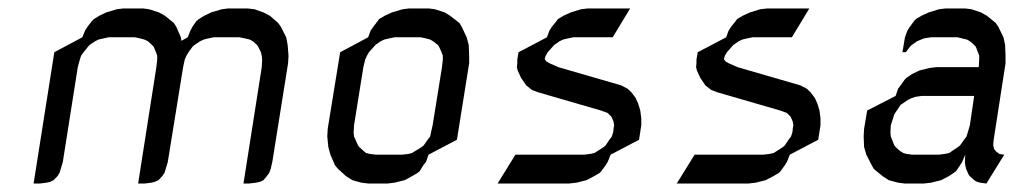

<svg xmlns="http://www.w3.org/2000/svg" viewBox="-20 -432 2422 452"><path d="M59.1 0 107.9 -309.1 173.8 -344.2 180.2 -359.9 186 -369.1 195.8 -381.8 201.2 -387.2 213.9 -395 230 -402.8 254.9 -410.2 270 -412.1H316.9L331.1 -410.2L354 -402.8L368.2 -395L389.2 -377.9L395 -369.1L405.8 -344.2L407.2 -335.9L421.9 -344.2L428.2 -359.9L433.1 -369.1L441.9 -381.8L448.2 -387.2L460.9 -395L477.1 -402.8L502 -410.2L517.1 -412.1H563L579.1 -410.2L600.1 -402.8L615.2 -395L634.8 -377.9L641.1 -369.1L653.8 -344.2L657.2 -326.2L659.2 -300.8L658.2 -283.2L621.1 -50.8L617.2 -34.2L613.8 -24.9L607.9 -17.1L600.1 -7.8L591.8 -3.9L583 -2L566.9 0H553.2L596.2 -273.9L597.2 -292L596.2 -300.8L594.2 -309.1L587.9 -321.8L585 -326.2L575.2 -335L567.9 -338.9L560.1 -340.8L543.9 -344.2H482.9L466.8 -340.8L460 -338.9L451.2 -335L438 -326.2L433.1 -321.8L423.8 -309.1L418.9 -300.8L415 -292L411.1 -273.9L375 -50.8L370.1 -34.2L367.2 -24.9L361.8 -17.1L353 -7.8L344.2 -3.9L336.9 -2L320.8 0H305.2L348.1 -273.9L350.1 -292V-300.8L347.2 -309.1L341.8 -321.8L337.9 -326.2L328.1 -335L319.8 -338.9L313 -340.8L297.9 -344.2H235.8L220.2 -340.8L211.9 -338.9L204.1 -335L190.9 -326.2L187 -321.8L176.8 -309.1L170.9 -300.8L168 -292L163.1 -273.9L127.9 -50.8L123 -34.2L120.1 -24.9L115.2 -17.1L106 -7.8L98.1 -3.9L89.8 -2L74.2 0Z M750.5 -110.8 751.5 -128.9 780.8 -309.1 846.7 -344.2 852.5 -359.9 858.9 -369.1 868.7 -381.8 872.6 -387.2 885.7 -395 902.8 -402.8 927.7 -410.2 942.9 -412.1H989.7L1003.9 -410.2L1026.9 -402.8L1039.6 -395L1061.5 -377.9L1066.9 -369.1L1078.6 -344.2L1083.5 -326.2L1084.5 -300.8V-283.2L1055.7 -103L988.8 -67.9L982.9 -50.8L976.6 -43L967.8 -28.8L962.9 -24.9L949.7 -17.1L932.6 -7.8L908.7 -2L892.6 0H846.7L830.6 -2L809.6 -7.8L794.9 -17.1L775.9 -34.2L768.6 -43L757.8 -67.9L752.9 -85.9ZM812.5 -120.1 813.5 -110.8 816.9 -103 822.8 -89.8 825.7 -85.9 835.4 -77.1 841.8 -71.8 849.6 -69.8 864.7 -67.9H926.8L942.9 -69.8L949.7 -71.8L958.5 -77.1L972.7 -85.9L977.5 -89.8L986.8 -103L992.7 -110.8L994.6 -120.1L998.5 -137.2L1020.5 -273.9L1022.5 -292V-300.8L1019.5 -309.1L1013.7 -321.8L1010.7 -326.2L999.5 -335L992.7 -338.9L985.8 -340.8L970.7 -344.2H908.7L892.6 -340.8L884.8 -338.9L876.5 -335L863.8 -326.2L859.9 -321.8L848.6 -309.1L843.8 -300.8L839.8 -292L835.4 -273.9L813.5 -137.2Z M1151.4 0 1193.4 -67.9H1355.5L1370.6 -69.8L1379.4 -71.8L1387.7 -77.1L1401.4 -85.9L1405.8 -89.8L1414.6 -103L1420.4 -110.8L1423.3 -120.1L1424.3 -126V-128.9L1425.8 -137.2L1424.3 -146L1419.4 -157.2L1410.6 -166L1394.5 -171.9L1246.6 -214.8L1232.4 -220.2L1218.8 -231L1206.5 -249L1198.7 -266.1L1196.8 -273.9L1197.8 -283.2V-292L1200.7 -309.1L1267.6 -344.2L1273.4 -359.9L1279.3 -369.1L1289.6 -381.8L1293.5 -387.2L1306.6 -395L1323.7 -402.8L1347.7 -410.2L1363.8 -412.1H1463.4L1422.4 -344.2H1329.6L1313.5 -340.8L1305.7 -338.9L1297.4 -335L1284.7 -326.2L1280.8 -321.8L1269.5 -309.1L1264.6 -300.8L1262.7 -294.9V-292L1266.6 -287.1L1273.4 -283.2L1294.4 -273.9L1442.4 -231L1457.5 -223.1L1466.3 -214.8L1476.6 -201.2L1482.4 -188L1487.3 -171.9L1489.7 -153.8V-137.2L1484.4 -103L1417.5 -67.9L1410.6 -50.8L1405.8 -43L1395.5 -28.8L1391.6 -24.9L1378.4 -17.1L1360.4 -7.8L1337.4 -2L1320.3 0Z M1573.2 0 1615.2 -67.9H1777.3L1792.5 -69.8L1801.3 -71.8L1809.6 -77.1L1823.2 -85.9L1827.6 -89.8L1836.4 -103L1842.3 -110.8L1845.2 -120.1L1846.2 -126V-128.9L1847.7 -137.2L1846.2 -146L1841.3 -157.2L1832.5 -166L1816.4 -171.9L1668.5 -214.8L1654.3 -220.2L1640.6 -231L1628.4 -249L1620.6 -266.1L1618.7 -273.9L1619.6 -283.2V-292L1622.6 -309.1L1689.5 -344.2L1695.3 -359.9L1701.2 -369.1L1711.4 -381.8L1715.3 -387.2L1728.5 -395L1745.6 -402.8L1769.5 -410.2L1785.6 -412.1H1885.3L1844.2 -344.2H1751.5L1735.4 -340.8L1727.5 -338.9L1719.2 -335L1706.5 -326.2L1702.6 -321.8L1691.4 -309.1L1686.5 -300.8L1684.6 -294.9V-292L1688.5 -287.1L1695.3 -283.2L1716.3 -273.9L1864.3 -231L1879.4 -223.1L1888.2 -214.8L1898.4 -201.2L1904.3 -188L1909.2 -171.9L1911.6 -153.8V-137.2L1906.2 -103L1839.4 -67.9L1832.5 -50.8L1827.6 -43L1817.4 -28.8L1813.5 -24.9L1800.3 -17.1L1782.2 -7.8L1759.3 -2L1742.2 0Z M2013.2 -110.8 2014.2 -128.9 2021.5 -171.9 2088.4 -206.1 2094.2 -223.1 2100.1 -231 2109.4 -244.1 2114.3 -249 2127.4 -257.8 2144.5 -266.1 2168.5 -272 2184.1 -273.9H2284.2L2285.2 -292V-300.8L2282.2 -309.1L2277.3 -321.8L2273.4 -326.2L2263.2 -335L2256.3 -338.9L2248 -340.8L2234.4 -344.2H2171.4L2156.2 -341.8L2148.4 -338.9L2139.2 -335L2126.5 -326.2L2122.1 -321.8L2112.3 -309.1H2104.5L2110.4 -344.2L2116.2 -359.9L2122.1 -369.1L2131.3 -381.8L2136.2 -387.2L2149.4 -395L2166.5 -402.8L2190.4 -410.2L2206.1 -412.1H2252.4L2267.1 -410.2L2289.1 -402.8L2303.2 -395L2324.2 -377.9L2330.1 -369.1L2342.3 -344.2L2346.2 -326.2L2347.2 -300.8V-283.2L2319.3 -103L2318.4 -94.2V-89.8L2320.3 -81.1L2325.2 -75.2L2332.5 -69.8L2336.4 -68.8L2344.2 -67.9L2302.2 0L2287.1 -2L2280.3 -3.9L2273.4 -7.8L2263.2 -17.1L2260.3 -21L2254.4 -34.2L2252.4 -43L2251.5 -50.8L2252.4 -67.9L2245.1 -50.8L2240.2 -43L2230.5 -28.8L2225.1 -24.9L2213.4 -17.1L2195.3 -7.8L2172.4 -2L2155.3 0H2109.4L2094.2 -2L2072.3 -7.8L2058.1 -17.1L2037.1 -34.2L2032.2 -43L2019.5 -67.9L2014.2 -85.9ZM2076.2 -120.1 2077.1 -110.8 2080.1 -103 2085.4 -89.8 2088.4 -85.9 2098.1 -77.1 2106.4 -71.8 2113.3 -69.8 2127.4 -67.9H2190.4L2205.1 -69.8L2214.4 -71.8L2222.2 -77.1L2235.4 -85.9L2240.2 -89.8L2249.5 -103L2255.4 -110.8L2258.3 -120.1L2263.2 -137.2L2273.4 -206.1H2149.4L2135.3 -204.1L2126.5 -201.2L2117.2 -196.8L2104.5 -188L2100.1 -185.1L2091.3 -171.9L2085.4 -163.1L2082.5 -153.8L2077.1 -137.2Z"/></svg>

Font: Petahja
Style: Italic
Weight: 400
Designer: T. Christopher White
Version: Version 1.1